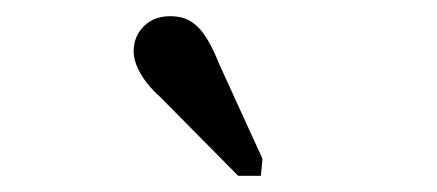

<svg xmlns="http://www.w3.org/2000/svg" viewBox="-20 -832 540 237"><path d="M251 -752Q243 -772 235 -785Q227 -798 216.5 -805Q206 -812 190 -812Q170 -812 157.5 -799.5Q145 -787 145 -769Q145 -759 149.5 -749Q154 -739 161 -730Q168 -721 178 -712L274 -615H302L304 -636Z"/></svg>

Font: Roboto Serif 20pt Light
Style: Italic
Weight: 300
Italic angle: -10°
Version: Version 1.007